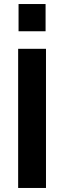

<svg xmlns="http://www.w3.org/2000/svg" viewBox="-20 -932 318 952"><path d="M70 0V-690H208V0ZM72 -777V-912H206V-777Z"/></svg>

Font: TitilliumText22L Xb
Style: Bold
Weight: 400
Designer: Campivisivi
Foundry: Campivisivi
Version: 1.000